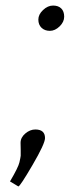

<svg xmlns="http://www.w3.org/2000/svg" viewBox="-20 -557 251 691"><path d="M211 -497Q211 -478 194.5 -462Q178 -446 159.5 -446Q141 -446 129.5 -457Q118 -468 118 -486.5Q118 -505 135 -521Q152 -537 171 -537Q190 -537 200.5 -526.5Q211 -516 211 -497ZM54 -43Q54 -62 71 -76.5Q88 -91 107 -91Q142 -91 142 -60Q142 -40 97 37Q52 114 46 114L16 96Q46 45 50 27Q54 9 54.5 3.5Q55 -2 54.5 -19.5Q54 -37 54 -43Z"/></svg>

Font: Economica
Style: Italic
Weight: 400
Designer: Vicente Lamonaca
Foundry: Vicente Lamonaca
Version: Version 1.100